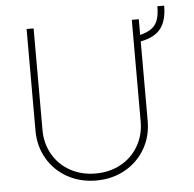

<svg xmlns="http://www.w3.org/2000/svg" viewBox="-54 -813 887 879"><g transform="rotate(-5 389.5 -373.5)"><path d="M611.3 -605V-239.3Q611.3 -168.5 577.9 -111.1Q544.4 -53.7 485.6 -21Q426.8 11.7 353.5 11.7Q280.3 11.7 221.4 -21Q162.6 -53.7 129.2 -111.1Q95.7 -168.5 95.7 -239.3V-707H127.9V-240.2Q127.9 -177.7 157 -127.4Q186 -77.1 237.5 -48.8Q289.1 -20.5 353.5 -20.5Q418 -20.5 469.5 -48.8Q521 -77.1 550 -127.4Q579.1 -177.7 579.1 -240.2V-707H611.3V-634.8Q645.5 -643.1 665 -658Q684.6 -672.9 692.9 -697Q701.2 -721.2 701.2 -758.8H732.4Q732.4 -690.4 704.1 -653.8Q675.8 -617.2 611.3 -605Z"/></g></svg>

Font: Pretendard JP Thin
Style: Regular
Weight: 100
Designer: Base glyphs from Inter by Rasmus Andersson; Hangeul glyphs from Noto Sans CJK(Source Han Sans) by Jang Soo-young and Kan
Foundry: Kil Hyung-jin
Version: Version 1.309